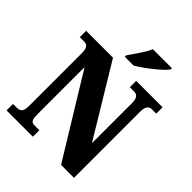

<svg xmlns="http://www.w3.org/2000/svg" viewBox="-253 -1075 1218 1218"><g transform="rotate(45 356.0 -465.5)"><path d="M309 -784V-771H388C451 -808 550 -886 572 -921V-931H401C383 -886 335 -824 309 -784ZM19 0H255V-58H217C187 -58 175 -65 175 -120V-544L508 0H624V-594C624 -641 641 -657 668 -657H705V-714H468V-657H507C530 -657 549 -643 549 -598V-236L260 -714H19V-657H56C79 -657 100 -650 100 -598V-120C100 -65 80 -58 48 -58H19Z"/></g></svg>

Font: Noto Serif Myanmar Condensed Black
Style: Regular
Weight: 900
Width: 3
Designer: Ben Mitchell and the Monotype Design Team
Foundry: Monotype Imaging Inc.
Version: Version 2.106